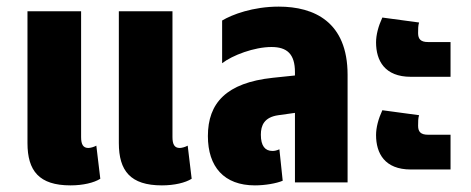

<svg xmlns="http://www.w3.org/2000/svg" viewBox="-20 -551 1422 580"><path d="M193 9C231 9 264 1 283 -11L271 -111C264 -107 253 -104 247 -104C231 -104 225 -115 225 -137V-517H63V-119C63 -35 98 9 193 9ZM469 9C507 9 540 1 559 -11L547 -111C540 -107 529 -104 523 -104C507 -104 501 -115 501 -137V-517H339V-119C339 -35 374 9 469 9Z M750 9C781 9 815 3 834 -5L824 -100C815 -96 809 -95 803 -95C781 -95 768 -110 768 -144C768 -172 778 -197 821 -203L871 -210V0H1030V-325C1030 -485 929 -531 822 -531C744 -531 681 -507 651 -489V-360C682 -384 748 -409 800 -409C847 -409 871 -388 871 -333V-323L804 -316C664 -301 608 -240 608 -140C608 -47 657 9 750 9Z M1221 -319H1341V-424H1273C1251 -424 1243 -433 1243 -451C1243 -463 1243 -474 1246 -483L1135 -498C1123 -472 1116 -446 1116 -423C1116 -368 1142 -319 1221 -319ZM1221 -39H1341V-144H1273C1251 -144 1243 -153 1243 -171C1243 -183 1243 -194 1246 -203L1135 -218C1123 -192 1116 -166 1116 -143C1116 -88 1142 -39 1221 -39Z"/></svg>

Font: Noto Sans Thai UI ExtCond Blk
Style: Regular
Weight: 900
Width: 2
Designer: Monotype Design Team
Foundry: Monotype Imaging Inc.
Version: Version 2.000